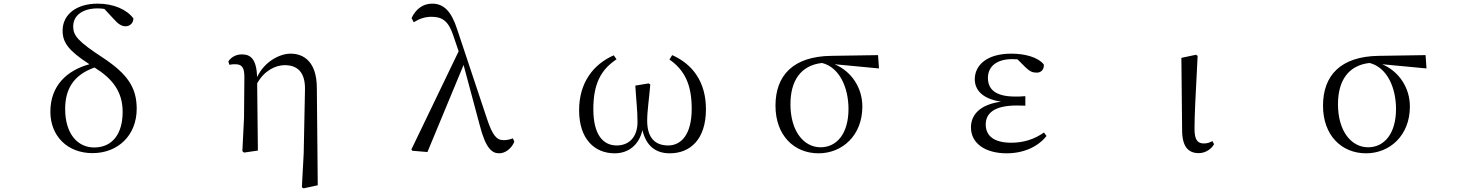

<svg xmlns="http://www.w3.org/2000/svg" viewBox="-20 -825 8040 1052"><path d="M487 14C627 14 729 -84 729 -229C729 -345 679 -419 545 -508C407 -598 381 -630 381 -680C381 -742 435 -779 515 -779C528 -779 540 -778 552 -776L603 -721C627 -693 647 -681 668 -681C693 -681 711 -700 711 -724C674 -774 601 -805 515 -805C399 -805 323 -746 323 -657C323 -593 354 -548 470 -473C345 -439 256 -354 256 -213C256 -80 349 14 487 14ZM498 -455C595 -395 652 -324 652 -212C652 -92 596 -17 496 -17C405 -17 337 -92 337 -228C337 -331 378 -413 498 -455Z M1634 201 1643 207 1721 190 1716 -345C1715 -485 1646 -531 1572 -531C1515 -531 1430 -490 1389 -403C1385 -500 1355 -527 1305 -527C1270 -527 1244 -509 1231 -488L1237 -470C1249 -473 1258 -473 1269 -473C1305 -473 1319 -456 1319 -403L1317 -178L1308 3L1317 11L1393 0L1389 -368C1426 -436 1488 -468 1540 -468C1608 -468 1654 -431 1651 -331L1644 16Z M2715 15C2749 15 2784 -12 2798 -49L2790 -67C2773 -60 2753 -57 2740 -57C2702 -57 2679 -81 2648 -175L2485 -664C2453 -764 2411 -805 2348 -805C2297 -805 2258 -775 2235 -726L2247 -703C2274 -720 2305 -733 2344 -733C2402 -733 2437 -711 2463 -632L2493 -544L2234 -6L2239 1L2322 8L2520 -469L2608 -141C2641 -11 2676 15 2715 15Z M3348 15C3423 15 3481 -30 3500 -112C3520 -27 3571 15 3650 15C3760 15 3848 -59 3848 -227C3848 -375 3776 -473 3663 -523L3648 -499C3731 -441 3770 -362 3770 -229C3770 -86 3711 -28 3641 -28C3565 -28 3526 -75 3526 -164C3526 -218 3537 -287 3543 -362L3534 -368L3461 -356C3466 -273 3473 -219 3473 -157C3473 -71 3424 -28 3359 -28C3285 -28 3231 -86 3231 -227C3231 -365 3272 -443 3358 -500L3343 -522C3231 -473 3153 -372 3153 -221C3153 -64 3237 15 3348 15Z M4465 15C4595 15 4705 -83 4705 -241C4705 -347 4643 -435 4553 -473L4796 -450L4791 -523L4534 -519C4325 -516 4229 -411 4229 -246C4229 -84 4330 15 4465 15ZM4484 -480C4580 -456 4629 -345 4629 -228C4629 -93 4565 -18 4476 -18C4385 -18 4311 -105 4311 -254C4311 -382 4367 -467 4484 -480Z M5496 15C5593 15 5670 -24 5714 -80L5700 -99C5648 -62 5588 -43 5521 -43C5427 -43 5381 -80 5381 -143C5381 -200 5421 -247 5552 -247C5562 -247 5572 -247 5598 -246V-298C5574 -296 5559 -296 5542 -296C5433 -296 5393 -337 5393 -398C5393 -460 5440 -501 5526 -501L5555 -500L5598 -457C5624 -432 5638 -427 5661 -427C5684 -427 5702 -444 5699 -472C5666 -513 5593 -531 5521 -531C5385 -531 5321 -466 5321 -391C5321 -331 5364 -283 5465 -268C5348 -252 5300 -195 5300 -127C5300 -39 5379 15 5496 15Z M6548 14C6588 14 6619 -11 6632 -35L6623 -52C6610 -45 6597 -39 6577 -39C6545 -39 6525 -54 6525 -118C6525 -196 6530 -283 6542 -519L6533 -525L6453 -508L6457 -112C6457 -20 6492 14 6548 14Z M7465 15C7595 15 7705 -83 7705 -241C7705 -347 7643 -435 7553 -473L7796 -450L7791 -523L7534 -519C7325 -516 7229 -411 7229 -246C7229 -84 7330 15 7465 15ZM7484 -480C7580 -456 7629 -345 7629 -228C7629 -93 7565 -18 7476 -18C7385 -18 7311 -105 7311 -254C7311 -382 7367 -467 7484 -480Z"/></svg>

Font: Harano Aji Mincho TW
Style: Regular
Weight: 400
Foundry: Masamichi Hosoda
Version: HaranoAjiMinchoTW-Regular version 20230610;ttx 4.39.4